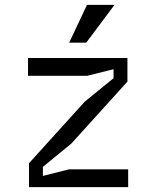

<svg xmlns="http://www.w3.org/2000/svg" viewBox="-20 -768 640 788"><path d="M506 -73H263L156 -46V-83L273 -179L503 -433V-530H95V-457H338L446 -484V-447L328 -351L99 -98V0H506ZM337 -748 264 -593H334L450 -748Z"/></svg>

Font: Fliege Mono Light
Style: Regular
Weight: 300
Version: Version 0.020;Glyphs 3.3 (3306)